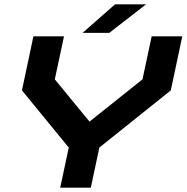

<svg xmlns="http://www.w3.org/2000/svg" viewBox="-20 -868 863 888"><path d="M258.5 0 298 -185.5 81.5 -450 134.5 -700H276L233.5 -501L394 -305.5L639 -501L681.5 -700H823L770 -450L439.5 -185.5L400 0ZM362 -716 512 -848H655.5L485.5 -716Z"/></svg>

Font: Tourney Expanded Black
Style: Italic
Weight: 900
Width: 7
Italic angle: -12°
Designer: Tyler Finck
Foundry: Etcetera Type Co
Version: Version 1.010; ttfautohint (v1.8.3)